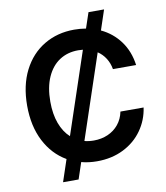

<svg xmlns="http://www.w3.org/2000/svg" viewBox="-95 -875 904 1044"><g transform="rotate(-10 357.0 -353.5)"><path d="M208.5 -31.2Q133.3 -74.7 90.6 -157.7Q47.9 -240.7 47.9 -353.5Q47.9 -465.3 89.6 -547.4Q131.3 -629.4 204.8 -673.1Q278.3 -716.8 371.1 -716.8Q403.8 -716.8 436 -711.4L464.8 -796.9H550.8L514.2 -687Q577.6 -657.2 618.7 -601.3Q659.7 -545.4 669.9 -468.8H542Q536.1 -502.9 519 -529.5Q502 -556.2 476.1 -573.2L321.3 -110.8Q344.7 -104.5 373 -104.5Q415 -104.5 450.4 -119.9Q485.8 -135.3 509.8 -164.6Q533.7 -193.8 542 -234.4H669.9Q660.2 -166 620.8 -110.4Q581.5 -54.7 517.1 -22.5Q452.6 9.8 371.1 9.8Q324.2 9.8 284.2 -1L253.9 89.8H168ZM248.5 -150.4 399.4 -601.1Q386.2 -602.5 373 -602.5Q314.5 -602.5 270 -573.5Q225.6 -544.4 200.7 -488.3Q175.8 -432.1 175.8 -353.5Q175.8 -284.7 194.8 -233.2Q213.9 -181.6 248.5 -150.4Z"/></g></svg>

Font: Pretendard SemiBold
Style: Regular
Weight: 600
Designer: Base glyphs from Inter by Rasmus Andersson; Hangeul glyphs from Noto Sans CJK(Source Han Sans) by Jang Soo-young and Kan
Foundry: Kil Hyung-jin
Version: Version 1.309